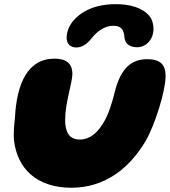

<svg xmlns="http://www.w3.org/2000/svg" viewBox="-20 -862 798 902"><path d="M338.5 -639C363.5 -639 386 -652.5 406.5 -677.5C431.5 -710 468 -741 512 -741C551.5 -741 562.5 -721 565 -683C568 -663.5 582 -640 624 -640C668 -640 701 -678 701 -726.5C701 -748.5 695 -770.5 682.5 -786C649.5 -826.5 590 -842.5 524.5 -842.5C479.5 -842.5 432.5 -835 393.5 -816.5C337.5 -790.5 293 -741 293 -684.5C293 -653.5 313.5 -639 338.5 -639ZM315 20C466.5 20 583.5 -64 663.5 -198.5C707.5 -273.5 758 -435 758 -504.5C758 -557 734.5 -584 671.5 -584C597.5 -584 546.5 -540.5 519.5 -431C506.5 -378.5 490 -323.5 464 -282C436.5 -237 401 -206.5 355 -206.5C303 -206.5 286 -244.5 286 -299.5C286 -377.5 320 -474.5 320 -514.5C320 -564 291 -586.5 236 -586.5C112 -586.5 58 -473 50 -305C45.5 -269 43.5 -235.5 45.5 -205C60.5 -67 156 20 315 20Z"/></svg>

Font: Gluten
Style: Bold Italic
Weight: 700
Italic angle: -13°
Designer: Tyler Finck
Foundry: Etcetera Type Company
Version: Version 0.920